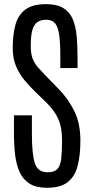

<svg xmlns="http://www.w3.org/2000/svg" viewBox="-20 -890 437 920"><path d="M205.1 9.8Q153.3 9.8 121.8 -10Q90.3 -29.8 74.2 -65.2Q58.1 -100.6 52.5 -147.9Q46.9 -195.3 46.9 -251.5V-337.4H132.8V-250Q132.8 -150.9 147 -107.7Q161.1 -64.5 208 -64.5Q240.2 -64.5 254.9 -80.1Q269.5 -95.7 273.4 -129.6Q277.3 -163.6 277.3 -218.3Q277.3 -279.8 258.8 -321Q240.2 -362.3 200.2 -400.4L146.5 -452.6Q122.6 -476.1 98.1 -504.9Q73.7 -533.7 57.4 -571.5Q41 -609.4 41 -658.2Q41 -721.7 53.5 -769.3Q65.9 -816.9 100.6 -843.5Q135.3 -870.1 200.7 -870.1Q253.4 -870.1 283.9 -851.1Q314.5 -832 328.9 -797.6Q343.3 -763.2 347.4 -716.3Q351.6 -669.4 351.6 -613.8V-564H269V-620.1Q269 -684.1 263.7 -722.4Q258.3 -760.7 243.9 -778.1Q229.5 -795.4 201.2 -795.4Q175.3 -795.4 158.7 -783.7Q142.1 -772 134.8 -744.9Q127.4 -717.8 127.4 -670.4Q127.4 -632.8 136.2 -609.4Q145 -585.9 162.8 -566.2Q180.7 -546.4 206.5 -519.5L260.3 -464.4Q307.6 -416 336.4 -357.2Q365.2 -298.3 365.2 -216.3Q365.2 -147.9 352.5 -96.9Q339.8 -45.9 305.4 -18.1Q271 9.8 205.1 9.8Z"/></svg>

Font: AntonioLight
Style: Regular
Weight: 300
Designer: Vernon Adams
Foundry: Vernon Adams
Version: Version 1.002